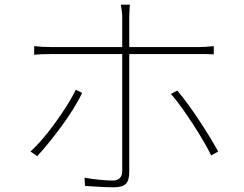

<svg xmlns="http://www.w3.org/2000/svg" viewBox="-20 -787 1040 820"><path d="M535 -767Q534 -760 533.5 -750.5Q533 -741 532.5 -731Q532 -721 532 -712Q532 -689 532 -656.5Q532 -624 532 -593.5Q532 -563 532 -543Q532 -523 532 -483Q532 -443 532 -392.5Q532 -342 532 -289Q532 -236 532 -187.5Q532 -139 532 -103Q532 -67 532 -52Q532 -17 517.5 -2Q503 13 465 13Q450 13 427 12Q404 11 381.5 9.5Q359 8 343 7L341 -28Q375 -22 407.5 -19Q440 -16 461 -16Q482 -16 492 -26.5Q502 -37 502 -57Q502 -75 502 -114Q502 -153 502 -203.5Q502 -254 502 -308.5Q502 -363 502 -412Q502 -461 502 -496Q502 -531 502 -543Q502 -560 502 -591.5Q502 -623 502 -656.5Q502 -690 502 -712Q502 -725 500 -741.5Q498 -758 496 -767ZM126 -590Q146 -588 160.5 -587Q175 -586 199 -586Q211 -586 248.5 -586Q286 -586 340 -586Q394 -586 455.5 -586Q517 -586 578.5 -586Q640 -586 693 -586Q746 -586 782 -586Q818 -586 828 -586Q842 -586 859 -587Q876 -588 893 -590V-555Q877 -556 861 -556Q845 -556 829 -556Q819 -556 783 -556Q747 -556 694 -556Q641 -556 579.5 -556Q518 -556 456.5 -556Q395 -556 341 -556Q287 -556 249.5 -556Q212 -556 200 -556Q177 -556 161 -555.5Q145 -555 126 -553ZM331 -390Q316 -359 293 -322Q270 -285 242.5 -247.5Q215 -210 188 -177Q161 -144 139 -120L110 -140Q135 -162 163 -195Q191 -228 218 -265.5Q245 -303 267.5 -339Q290 -375 304 -404ZM737 -400Q758 -376 782 -343Q806 -310 830.5 -273Q855 -236 876 -201.5Q897 -167 912 -140L882 -123Q869 -150 848.5 -185Q828 -220 804 -257Q780 -294 755.5 -328Q731 -362 710 -386Z"/></svg>

Font: Shanggu Sans SC VF
Style: Regular
Weight: 250
Designer: GuiWonder
Version: Version 1.021